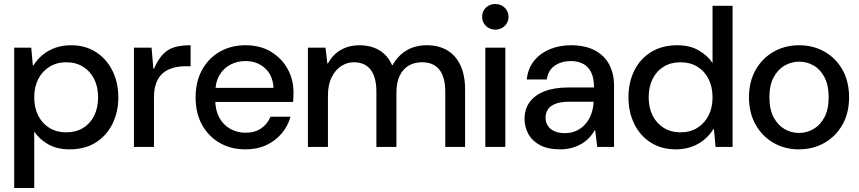

<svg xmlns="http://www.w3.org/2000/svg" viewBox="-20 -734 4292 959"><path d="M51 205V-496H136L144 -407H147Q167 -439 195 -461.5Q223 -484 258 -496Q293 -508 335 -508Q406 -508 459 -474Q512 -440 541.5 -381Q571 -322 571 -248Q571 -174 541.5 -115Q512 -56 458 -22Q404 12 328 12Q264 12 219.5 -14Q175 -40 151 -77V205ZM311 -73Q359 -73 395 -95Q431 -117 450.5 -156.5Q470 -196 470 -248Q470 -300 450.5 -339Q431 -378 395 -400.5Q359 -423 311 -423Q263 -423 227 -400.5Q191 -378 171 -339Q151 -300 151 -248Q151 -196 171 -156.5Q191 -117 227 -95Q263 -73 311 -73Z M649 0V-496H737L746 -391H749Q771 -440 796 -465Q821 -490 854 -499Q887 -508 932 -508V-403H905Q869 -403 839.5 -393.5Q810 -384 790 -365.5Q770 -347 759.5 -317Q749 -287 749 -246V0Z M1206 12Q1133 12 1077 -20.5Q1021 -53 989 -111Q957 -169 957 -247Q957 -325 988.5 -383.5Q1020 -442 1076.5 -475Q1133 -508 1207 -508Q1280 -508 1333.5 -475.5Q1387 -443 1416.5 -390Q1446 -337 1446 -272Q1446 -262 1445.5 -250Q1445 -238 1444 -225H1030V-295H1346Q1343 -358 1303.5 -393.5Q1264 -429 1206 -429Q1165 -429 1130.5 -411Q1096 -393 1075.5 -357.5Q1055 -322 1055 -267V-239Q1055 -184 1075.5 -146.5Q1096 -109 1131 -90Q1166 -71 1205 -71Q1252 -71 1284 -92.5Q1316 -114 1331 -151H1431Q1418 -104 1387 -67.5Q1356 -31 1310.5 -9.5Q1265 12 1206 12Z M1518 0V-496H1606L1615 -417H1618Q1642 -462 1683 -485Q1724 -508 1775 -508Q1813 -508 1844.5 -497Q1876 -486 1899.5 -464.5Q1923 -443 1938 -409H1941Q1968 -457 2011 -482.5Q2054 -508 2113 -508Q2170 -508 2212.5 -483.5Q2255 -459 2279 -409.5Q2303 -360 2303 -286V0H2204V-276Q2204 -348 2175 -385.5Q2146 -423 2088 -423Q2050 -423 2021.5 -406.5Q1993 -390 1976.5 -356Q1960 -322 1960 -271V0H1860V-276Q1860 -348 1831.5 -385.5Q1803 -423 1747 -423Q1713 -423 1683.5 -403.5Q1654 -384 1636 -347Q1618 -310 1618 -257V0Z M2404 0V-496H2504V0ZM2454 -586Q2426 -586 2407 -604.5Q2388 -623 2388 -651Q2388 -677 2406.5 -695.5Q2425 -714 2454 -714Q2482 -714 2501 -695.5Q2520 -677 2520 -650Q2520 -623 2501 -604.5Q2482 -586 2454 -586Z M2778 12Q2718 12 2678.5 -8.5Q2639 -29 2619.5 -64Q2600 -99 2600 -140Q2600 -189 2625.5 -224Q2651 -259 2699.5 -278Q2748 -297 2816 -297H2947Q2947 -342 2933.5 -371Q2920 -400 2894 -414.5Q2868 -429 2831 -429Q2785 -429 2751.5 -406.5Q2718 -384 2711 -337H2611Q2617 -392 2647 -429.5Q2677 -467 2725 -487.5Q2773 -508 2831 -508Q2902 -508 2950 -483Q2998 -458 3022.5 -412.5Q3047 -367 3047 -305V0H2963L2953 -83H2950Q2937 -60 2919.5 -42.5Q2902 -25 2880 -13Q2858 -1 2832.5 5.5Q2807 12 2778 12ZM2801 -69Q2835 -69 2861.5 -82Q2888 -95 2906.5 -117.5Q2925 -140 2934.5 -168Q2944 -196 2945 -226H2826Q2782 -226 2755.5 -216Q2729 -206 2717 -188Q2705 -170 2705 -146Q2705 -123 2716.5 -105.5Q2728 -88 2749.5 -78.5Q2771 -69 2801 -69Z M3355 12Q3284 12 3230.5 -22Q3177 -56 3148 -115Q3119 -174 3119 -248Q3119 -322 3148 -381Q3177 -440 3232 -474Q3287 -508 3362 -508Q3426 -508 3470.5 -482Q3515 -456 3539 -419V-705H3639V0H3554L3546 -89H3543Q3523 -57 3495 -34.5Q3467 -12 3432 0Q3397 12 3355 12ZM3379 -73Q3427 -73 3463 -95.5Q3499 -118 3519 -157Q3539 -196 3539 -248Q3539 -300 3519 -339.5Q3499 -379 3463 -401Q3427 -423 3379 -423Q3331 -423 3295 -401Q3259 -379 3239.5 -339.5Q3220 -300 3220 -248Q3220 -196 3239.5 -157Q3259 -118 3295 -95.5Q3331 -73 3379 -73Z M3970 12Q3900 12 3843.5 -20.5Q3787 -53 3754 -111.5Q3721 -170 3721 -248Q3721 -326 3754 -384.5Q3787 -443 3844 -475.5Q3901 -508 3972 -508Q4042 -508 4099 -475.5Q4156 -443 4188.5 -384.5Q4221 -326 4221 -248Q4221 -170 4188 -111.5Q4155 -53 4098 -20.5Q4041 12 3970 12ZM3970 -70Q4010 -70 4043.5 -89.5Q4077 -109 4098 -148.5Q4119 -188 4119 -248Q4119 -308 4098.5 -347.5Q4078 -387 4044.5 -406.5Q4011 -426 3972 -426Q3933 -426 3899 -406.5Q3865 -387 3844 -347.5Q3823 -308 3823 -248Q3823 -188 3844 -148.5Q3865 -109 3898.5 -89.5Q3932 -70 3970 -70Z"/></svg>

Font: DM Sans 36pt Medium
Style: Regular
Weight: 500
Designer: Colophon Foundry, Jonny Pinhorn
Foundry: Colophon Foundry
Version: Version 4.004;gftools[0.9.30]